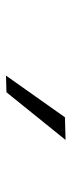

<svg xmlns="http://www.w3.org/2000/svg" viewBox="181 -999 238 640"><g transform="rotate(90 300.0 -679.0)"><path d="M232 -580Q267 -629.5 302 -679Q337 -728.5 371 -776.5L446.5 -778.5Q419.5 -745 392.8 -712Q366 -679 340 -646.5Q314 -614 287.5 -581.5Z"/></g></svg>

Font: Commissioner Thin Light
Style: Regular
Weight: 300
Version: Version 1.000